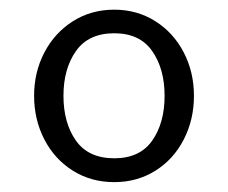

<svg xmlns="http://www.w3.org/2000/svg" viewBox="-20 -720 467 393"><path d="M49.8 -523.9Q49.8 -572.3 70.8 -612.5Q91.8 -652.8 129.2 -676.5Q166.5 -700.2 213.9 -700.2Q260.7 -700.2 298.1 -676.5Q335.4 -652.8 356.2 -612.5Q377 -572.3 377 -523.9Q377 -475.1 356.2 -434.6Q335.4 -394 298.1 -370.6Q260.7 -347.2 213.9 -347.2Q166.5 -347.2 129.2 -370.6Q91.8 -394 70.8 -434.6Q49.8 -475.1 49.8 -523.9ZM316.9 -523.9Q316.9 -579.1 291.5 -615.5Q266.1 -651.9 213.9 -651.9Q161.1 -651.9 135.5 -615.5Q109.9 -579.1 109.9 -523.9Q109.9 -468.3 135.5 -432.1Q161.1 -396 213.9 -396Q266.1 -396 291.5 -432.1Q316.9 -468.3 316.9 -523.9Z"/></svg>

Font: Acari Sans Light
Style: Regular
Weight: 300
Designer: Alfredo Marco Pradil and Stefan Peev
Foundry: Hanken Design Co.
Version: Version 1.045;January 11, 2019;FontCreator 11.5.0.2425 64-bi